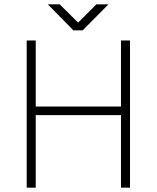

<svg xmlns="http://www.w3.org/2000/svg" viewBox="-20 -873 728 892"><path d="M104 -685H146V-378H542V-685H584V-1H542V-338H146V-1H104ZM257 -853 343 -768 428 -853H484L364 -732H321L202 -853Z"/></svg>

Font: Bellota Text Light
Style: Regular
Weight: 300
Designer: Kemie Guaida
Foundry: Kemie Guaida
Version: Version 4.001